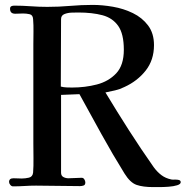

<svg xmlns="http://www.w3.org/2000/svg" viewBox="-20 -758 757 783"><path d="M485 -555Q485 -620 462 -652.5Q439 -685 397.5 -696Q356 -707 299 -707Q289 -707 272.5 -706.5Q256 -706 242.5 -700.5Q229 -695 229 -680Q229 -613 228.5 -546.5Q228 -480 228 -412V-405Q239 -402 251 -401.5Q263 -401 274 -401Q327 -401 375 -413.5Q423 -426 454 -459Q485 -492 485 -555ZM717 -15Q717 -7 702.5 -2.5Q688 2 667.5 3.5Q647 5 629 5Q611 5 605 5Q563 5 537 -4Q511 -13 488 -50Q439 -129 394 -210.5Q349 -292 304 -374L229 -371Q229 -292 229 -212.5Q229 -133 229 -54Q229 -41 238.5 -36Q248 -31 259 -31Q273 -31 286.5 -32Q300 -33 313 -33Q320 -33 324 -26.5Q328 -20 328 -14Q328 -4 321 -1.5Q314 1 306 1Q261 1 216.5 0Q172 -1 127 -1Q104 -1 80.5 0.5Q57 2 33 2Q27 2 22 -4Q17 -10 17 -16Q17 -31 35 -31Q44 -31 52.5 -30.5Q61 -30 69 -30Q83 -30 98 -33.5Q113 -37 115 -54Q117 -80 116.5 -113Q116 -146 116 -173Q116 -206 116 -239.5Q116 -273 116 -306Q116 -374 116 -442Q116 -510 116 -577Q116 -603 116.5 -629Q117 -655 115 -680Q114 -697 101 -700Q88 -703 74 -703Q67 -703 58.5 -702.5Q50 -702 42 -702Q21 -702 21 -722Q21 -730 26 -732.5Q31 -735 38 -735Q72 -735 105.5 -732.5Q139 -730 173 -730Q220 -730 266 -734Q312 -738 358 -738Q397 -738 440.5 -730.5Q484 -723 522 -704.5Q560 -686 584 -654Q608 -622 608 -574Q608 -513 574 -470Q540 -427 487 -403Q469 -394 449.5 -389.5Q430 -385 410 -381Q457 -303 506 -226.5Q555 -150 607 -76Q621 -57 638 -44Q655 -31 679 -26Q684 -25 693 -25.5Q702 -26 709.5 -24Q717 -22 717 -15Z"/></svg>

Font: Kaisei HarunoUmi Medium
Style: Regular
Weight: 500
Designer: Font-Kai, 金井和夫
Foundry: KAZUO KANAI
Version: Version 5.003